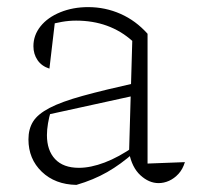

<svg xmlns="http://www.w3.org/2000/svg" viewBox="-20 -510 554 540"><path d="M426 5Q399 5 375 -17Q351 -39 343 -81L352 -395Q288 -452 194 -452Q174 -452 154 -448.5Q134 -445 113 -439L135 -453L119 -317Q97 -324 85.5 -341Q74 -358 74 -380Q74 -411 94 -436Q114 -461 149.5 -475.5Q185 -490 228 -490Q276 -490 319 -471Q362 -452 395 -415V-50L500 -54Q494 -34 482 -21Q470 -8 455.5 -1.5Q441 5 426 5ZM195 10Q135 9 97.5 -27Q60 -63 60 -118Q60 -147 73 -168Q86 -189 119.5 -206.5Q153 -224 213 -240.5Q273 -257 367 -278V-243L107 -186L123 -197Q118 -181 115 -163Q112 -145 112 -130Q112 -87 135 -62.5Q158 -38 202 -38Q235 -38 274.5 -53Q314 -68 357 -98V-81Q320 -48 281.5 -26Q243 -4 195 10Z"/></svg>

Font: Piazzolla Thin Thin
Style: Regular
Weight: 250
Version: Version 2.005